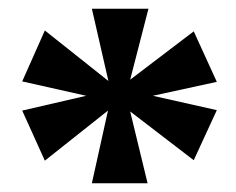

<svg xmlns="http://www.w3.org/2000/svg" viewBox="-20 -780 543 441"><path d="M191 -359 228 -526 83 -411 31 -526 178 -560 31 -593 83 -710 229 -594 191 -760H321L279 -597L425 -708L478 -592L331 -560L478 -527L425 -412L279 -524L319 -359Z"/></svg>

Font: Noto Serif Tamil Black
Style: Regular
Weight: 900
Designer: Indian Type Foundry, Tom Grace, and the Monotype Design Team
Foundry: Monotype Imaging Inc.
Version: Version 2.004; ttfautohint (v1.8.4.7-5d5b)